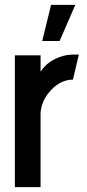

<svg xmlns="http://www.w3.org/2000/svg" viewBox="-20 -768 356 788"><path d="M153.3 -599.6 189.5 -748H289.1L224.6 -599.6ZM41 0V-541H146.5V-473.6Q173.8 -516.6 228.5 -535.2Q253.9 -543.9 278.3 -543.9H303.7L279.3 -441.4Q221.7 -440.4 178.7 -385.7Q146.5 -343.8 146.5 -298.8V0Z"/></svg>

Font: Post No Bills Jaffna
Style: Bold
Weight: 700
Designer: Kosala Senevirathne, Siva Puranthara, Lasantha Premarathna, Tharique Azeez
Foundry: Mooniak
Version: Version 1.220 ; ttfautohint (v1.6)